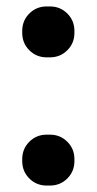

<svg xmlns="http://www.w3.org/2000/svg" viewBox="-20 -553 300 596"><path d="M49 -457Q49 -489 71 -511Q93 -533 125 -533H135Q167 -533 189 -511Q211 -489 211 -457V-451Q211 -419 189 -397Q167 -375 135 -375H125Q93 -375 71 -397Q49 -419 49 -451ZM125 -135H135Q167 -135 189 -113Q211 -91 211 -59V-53Q211 -21 189 1Q167 23 135 23H125Q93 23 71 1Q49 -21 49 -53V-59Q49 -91 71 -113Q93 -135 125 -135Z"/></svg>

Font: Varela Round Precious
Style: Bold
Weight: 700
Version: Version 1.000